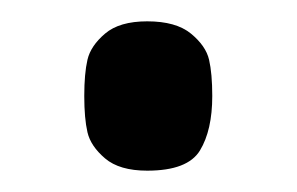

<svg xmlns="http://www.w3.org/2000/svg" viewBox="-20 -152 278 180"><path d="M118 8Q156 8 167.5 -11Q179 -30 179 -62Q179 -83 176 -96Q173 -109 159 -120.5Q145 -132 118 -132Q92 -132 78.5 -120.5Q65 -109 62 -96Q59 -83 59 -62Q59 -41 62 -28Q65 -15 78.5 -3.5Q92 8 118 8Z"/></svg>

Font: Glegoo
Style: Bold
Weight: 700
Version: Version 2.0.1; ttfautohint (v0.9) -r 48 -G 60